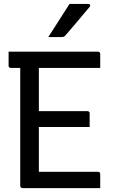

<svg xmlns="http://www.w3.org/2000/svg" viewBox="-20 -965 590 985"><path d="M24.1 -700H483.1Q486.7 -700 488.9 -698.5Q491 -697 492.6 -694.5Q494.1 -692 494.1 -689Q494.1 -668.9 494.1 -652.9Q494.1 -636.9 494.1 -616.5H35.1Q32.1 -616.5 29.6 -618Q27.1 -619.5 25.6 -622Q24.1 -624.5 24.1 -627.5Q24.1 -647.7 24.1 -663.9Q24.1 -680 24.1 -700ZM137.4 -394.9H429Q432 -394.9 434.5 -393.4Q437 -391.8 438.5 -389.6Q440 -387.5 440 -383.9Q440 -370.9 440 -359.1Q440 -347.4 440 -336.7Q440 -325.9 440 -313.5H137.4ZM94.9 0Q92.9 0 90.8 -1Q88.8 -2 87.3 -3.5Q85.8 -5 84.8 -7Q83.8 -9 83.8 -11Q83.8 -59.1 83.8 -119Q83.8 -178.9 83.8 -246.3Q83.8 -313.7 83.8 -384.1Q83.8 -454.5 83.8 -524.5Q83.8 -594.6 83.8 -659.3H185.7L179.4 -642.9Q179.4 -622 179.4 -600.1Q179.4 -578.1 179.4 -554.7Q179.4 -501.9 179.4 -442.9Q179.4 -384 179.4 -323.1Q179.4 -262.2 179.4 -201.3Q179.4 -140.4 179.4 -83.5H483.1Q488.1 -83.5 491.1 -80.5Q494.1 -77.5 494.1 -72.5Q494.1 -53.6 494.1 -36.3Q494.1 -19 494.1 0ZM336.5 -944.7Q361 -944.7 374.7 -944.7Q388.5 -944.7 400.9 -944.7Q413.2 -944.7 433.6 -944.7Q439.6 -944.7 442.2 -939.9Q444.7 -935.1 440.2 -930.1Q421.7 -908.5 408.1 -892.2Q394.5 -875.9 382 -861Q369.4 -846.1 353.8 -827.7Q338.1 -809.4 314.6 -782.2Q312.6 -779.6 308.3 -777.3Q304 -775 298 -775Q281.1 -775 269.8 -775Q258.5 -775 248.8 -775Q239.2 -775 227.8 -775Q247.5 -805.4 264.7 -832.3Q281.9 -859.2 299.5 -886.7Q317.2 -914.1 336.5 -944.7Z"/></svg>

Font: Recursive Sans Linear Light
Style: Regular
Weight: 300
Version: Version 1.085